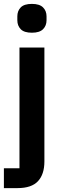

<svg xmlns="http://www.w3.org/2000/svg" viewBox="-26 -766 322 986"><path d="M74 -522H202V63Q202 129 169 164.5Q136 200 64 200H-6V98H74ZM138 -598Q98 -598 80.5 -616Q63 -634 63 -662V-682Q63 -710 80.5 -728Q98 -746 138 -746Q177 -746 195 -728Q213 -710 213 -682V-662Q213 -634 195 -616Q177 -598 138 -598Z"/></svg>

Font: IBM Plex Sans Thai SemiBold
Style: Regular
Weight: 600
Designer: Mike Abbink, Paul van der Laan, Pieter van Rosmalen, Ben Mitchell, Mark Frömberg
Foundry: Bold Monday
Version: Version 1.1